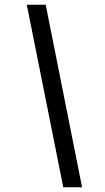

<svg xmlns="http://www.w3.org/2000/svg" viewBox="-20 -731 443 812"><path d="M247.6 61H327.1L173.3 -710.9H93.3Z"/></svg>

Font: Roboto
Style: Italic
Weight: 400
Italic angle: -12°
Designer: Google
Version: Version 2.137; 2017